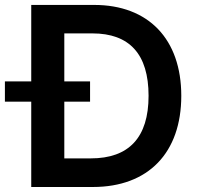

<svg xmlns="http://www.w3.org/2000/svg" viewBox="-58 -747 793 767"><path d="M66.8 -727.3V-421.9H-38.4V-340.9H66.8V0H313.2C534.8 0 666.2 -137.1 666.2 -364.3C666.2 -590.9 534.8 -727.3 318.2 -727.3ZM198.9 -114.3V-340.9H301.8V-421.9H198.9V-613.6H311.1C458.8 -613.6 535.5 -531.2 535.5 -364.3C535.5 -197.4 456.7 -114.3 304.7 -114.3Z"/></svg>

Font: Riot Sans 2.0
Style: Bold
Weight: 600
Designer: Rasmus Andersson
Foundry: rsms
Version: Version 3.006;hotconv 1.0.109;makeotfexe 2.5.65596